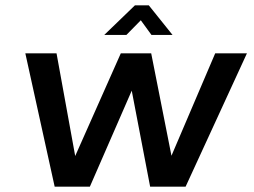

<svg xmlns="http://www.w3.org/2000/svg" viewBox="-20 -700 951 720"><path d="M906 -500 676 0H543L474 -360L317 0H185L75 -500H192L262 -115L433 -500H547L623 -116L787 -500ZM371 -569 486 -680H538L627 -569H548L508 -624L454 -569Z"/></svg>

Font: Kulim Park SemiBold
Style: Italic
Weight: 600
Italic angle: -8°
Designer: Noponies / Dale Sattler
Foundry: Noponies
Version: Version 1.000; ttfautohint (v1.8.3)